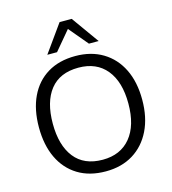

<svg xmlns="http://www.w3.org/2000/svg" viewBox="-134 -1045 1040 1163"><g transform="rotate(-15 386.0 -464.0)"><path d="M62 -353Q62 -464 100.5 -545Q139 -626 211.5 -670Q284 -714 386 -714Q485 -714 558 -670Q631 -626 670.5 -545.5Q710 -465 710 -354Q710 -243 670 -161.5Q630 -80 557.5 -35.5Q485 9 386 9Q284 9 211.5 -35.5Q139 -80 100.5 -161Q62 -242 62 -353ZM149 -353Q149 -217 209 -140.5Q269 -64 386 -64Q498 -64 560.5 -140Q623 -216 623 -353Q623 -490 561 -565.5Q499 -641 386 -641Q269 -641 209 -565.5Q149 -490 149 -353ZM225 -765 348 -937H424L547 -765H486L386 -884L286 -765Z"/></g></svg>

Font: Mulish
Style: Regular
Weight: 400
Designer: Vernon Adams
Foundry: Vernon Adams
Version: Version 3.603; ttfautohint (v1.8.3)